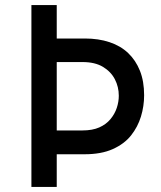

<svg xmlns="http://www.w3.org/2000/svg" viewBox="-20 -738 635 758"><path d="M315 -586Q369 -586 412.5 -571.5Q456 -557 486 -528.5Q516 -500 532.5 -458.5Q549 -417 549 -362Q549 -319 536.5 -278Q524 -237 497.5 -203.5Q471 -170 425.5 -149.5Q380 -129 314 -129H204V0H104V-718H204V-586ZM305 -223Q345 -223 372 -235Q399 -247 416 -267.5Q433 -288 441 -312Q449 -336 449 -360Q449 -395 433.5 -425Q418 -455 386.5 -474Q355 -493 306 -493H204V-223Z"/></svg>

Font: Josefin Sans Thin
Style: Regular
Weight: 400
Version: Version 2.000